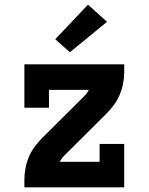

<svg xmlns="http://www.w3.org/2000/svg" viewBox="-20 -807 640 827"><path d="M85 0V-33Q85 -59 90 -84Q95 -109 105 -132.5Q115 -156 130.5 -176.5Q146 -197 164 -215L343 -393Q349 -399 354 -406Q359 -413 363 -420H191V-343H85V-530H515V-497Q515 -471 510 -446Q505 -421 495 -397.5Q485 -374 469.5 -353.5Q454 -333 436 -315L257 -137Q251 -131 246 -124Q241 -117 237 -110H409V-187H515V0ZM281 -582 218 -638 359 -787 441 -713Z"/></svg>

Font: Iosevka Curly Slab XBdEx
Style: Regular
Weight: 800
Width: 7
Monospace: yes
Designer: Belleve Invis
Foundry: Belleve Invis
Version: Version 11.0.0; ttfautohint (v1.8.3)